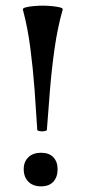

<svg xmlns="http://www.w3.org/2000/svg" viewBox="-20 -649 303 680"><path d="M61 -615Q60 -620 71.5 -623Q83 -626 100 -627.5Q117 -629 131 -629Q145 -629 162 -627.5Q179 -626 191.5 -623Q204 -620 202 -615Q184 -552 173.5 -478.5Q163 -405 157 -330.5Q151 -256 146 -189Q146 -186 137.5 -184.5Q129 -183 120.5 -184.5Q112 -186 112 -189Q108 -256 102.5 -330.5Q97 -405 87.5 -478.5Q78 -552 61 -615ZM125 11Q97 11 80.5 -5.5Q64 -22 64 -50Q64 -76 80.5 -92Q97 -108 125 -108Q154 -108 169 -92Q184 -76 184 -50Q184 -22 169 -5.5Q154 11 125 11Z"/></svg>

Font: Cormorant Infant Light
Style: Regular
Weight: 300
Designer: Christian Thalmann (Catharsis Fonts)
Foundry: Catharsis Fonts
Version: Version 4.001